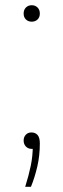

<svg xmlns="http://www.w3.org/2000/svg" viewBox="-20 -565 243 735"><path d="M76.5 150Q90 107 97.8 69.5Q105.5 32 105.5 -6L107.5 5H101.5Q88 5 79.2 -4Q70.5 -13 70.5 -27Q70.5 -40.5 78.8 -49.2Q87 -58 100.5 -58Q115 -58 123.8 -48.2Q132.5 -38.5 132.5 -16Q132.5 30.5 122.8 72.5Q113 114.5 98.5 150ZM101.5 -482Q88 -482 79.2 -490.5Q70.5 -499 70.5 -513Q70.5 -527.5 79.2 -536.2Q88 -545 101.5 -545Q115 -545 123.8 -536.2Q132.5 -527.5 132.5 -513Q132.5 -499 123.8 -490.5Q115 -482 101.5 -482Z"/></svg>

Font: Encode Sans Condensed Thin Thin
Style: Regular
Weight: 250
Version: Version 3.002